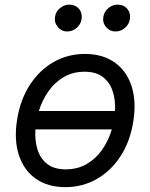

<svg xmlns="http://www.w3.org/2000/svg" viewBox="-20 -781 637 813"><path d="M257.1 11.4Q181.8 11.4 131.2 -24.5Q80.6 -60.4 59.7 -125Q38.7 -189.6 52.6 -275.6Q66.1 -359.4 106.5 -421.7Q147 -484 207 -518.3Q267 -552.6 339.5 -552.6Q414.8 -552.6 465.6 -516.5Q516.3 -480.5 537.3 -415.7Q558.2 -350.9 544 -264.2Q530.5 -181.1 490.1 -119.1Q449.6 -57.2 389.6 -22.9Q329.5 11.4 257.1 11.4ZM258.5 -63.9Q308.6 -63.9 347.5 -86.6Q386.4 -109.4 413 -147.7Q439.6 -186.1 453.5 -233H130Q126.8 -186.4 138.7 -148.1Q150.6 -109.7 179.9 -86.8Q209.2 -63.9 258.5 -63.9ZM144.5 -311.1H467Q469.5 -356.9 457.2 -394.5Q445 -432.2 415.8 -454.7Q386.7 -477.3 338.1 -477.3Q288.7 -477.3 250.4 -454.9Q212 -432.5 185.4 -394.7Q158.7 -356.9 144.5 -311.1ZM468.8 -647.7Q445.3 -647.7 429.3 -666.2Q413.4 -684.7 417.6 -710.2Q421.5 -732.6 439.3 -747Q457 -761.4 477.3 -761.4Q503.9 -761.4 519 -743.4Q534.1 -725.5 529.8 -698.9Q526.6 -678.6 509.4 -663.2Q492.2 -647.7 468.8 -647.7ZM264.2 -647.7Q240.8 -647.7 224.8 -666.7Q208.8 -685.7 213.1 -710.2Q216.3 -732.6 234.4 -747Q252.5 -761.4 272.7 -761.4Q299.4 -761.4 314.5 -743.4Q329.5 -725.5 325.3 -698.9Q322.1 -678.6 304.9 -663.2Q287.6 -647.7 264.2 -647.7Z"/></svg>

Font: Inter UI
Style: Italic
Weight: 400
Italic angle: -9.39999°
Designer: Rasmus Andersson
Foundry: rsms
Version: 3.2;8d6f07862